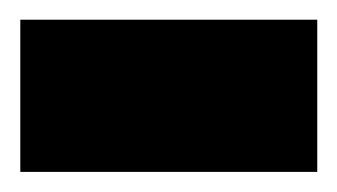

<svg xmlns="http://www.w3.org/2000/svg" viewBox="-30 -171 335 191"><path d="M-9.8 -151.4H285.6V0H-9.8Z"/></svg>

Font: Vazirmatn RD Black
Style: Regular
Weight: 900
Designer: Saber Rastikerdar
Foundry: Saber Rastikerdar
Version: Version 32.102